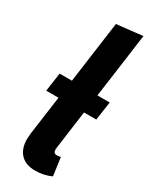

<svg xmlns="http://www.w3.org/2000/svg" viewBox="-201 -804 690 867"><g transform="rotate(30 144.5 -370.5)"><path d="M184 -125Q183 -121 183 -114Q183 -94 201 -94Q211 -94 221 -97L234 -3Q195 15 151 15Q101 15 74.5 -13Q48 -41 48 -91Q48 -100 50 -120L78 -323H14L28 -420H92L136 -741L271 -756L225 -420H289L275 -323H211Z"/></g></svg>

Font: Fira Sans Extra Condensed SemiBold
Style: Italic
Weight: 600
Width: 3
Italic angle: -8°
Designer: Carrois Corporate & Edenspiekermann AG
Foundry: Carrois Corporate GbR & Edenspiekermann AG
Version: Version 4.203